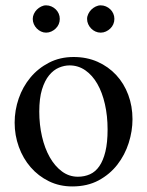

<svg xmlns="http://www.w3.org/2000/svg" viewBox="-20 -669 540 704"><path d="M374.5 -194.3Q374.5 -244.1 364.7 -287.1Q355 -330.1 336.9 -361.6Q318.8 -393.1 293 -411.1Q267.1 -429.2 234.9 -429.2Q215.8 -429.2 196 -420.9Q176.3 -412.6 160.2 -393.1Q144 -373.5 134 -341.1Q124 -308.6 124 -259.8Q124 -211.9 134 -168.5Q144 -125 162.6 -92.3Q181.2 -59.6 207.3 -40.3Q233.4 -21 265.6 -21Q289.6 -21 309.8 -30Q330.1 -39.1 344.2 -59.6Q358.4 -80.1 366.5 -113.3Q374.5 -146.5 374.5 -194.3ZM465.8 -231.9Q465.8 -188.5 451.9 -144.8Q438 -101.1 410.4 -65.4Q382.8 -29.8 341.6 -7.6Q300.3 14.6 245.1 14.6Q198.2 14.6 159.4 -4.4Q120.6 -23.4 92.5 -55.7Q64.5 -87.9 49.1 -130.4Q33.7 -172.9 33.7 -219.2Q33.7 -264.6 48.6 -307.9Q63.5 -351.1 91.6 -384.8Q119.6 -418.5 159.7 -439.2Q199.7 -460 250 -460Q298.3 -460 337.9 -442.4Q377.4 -424.8 406 -394Q434.6 -363.3 450.2 -321.5Q465.8 -279.8 465.8 -231.9ZM199.2 -599.6Q199.2 -589.4 195.3 -580.3Q191.4 -571.3 184.3 -564.5Q177.2 -557.6 168.2 -553.5Q159.2 -549.3 148.9 -549.3Q139.2 -549.3 130.4 -553.5Q121.6 -557.6 114.7 -564.7Q107.9 -571.8 104 -580.8Q100.1 -589.8 100.1 -599.6Q100.1 -608.9 104.2 -617.9Q108.4 -627 115.2 -633.8Q122.1 -640.6 130.9 -645Q139.6 -649.4 148.9 -649.4Q159.2 -649.4 168.2 -645.5Q177.2 -641.6 184.3 -634.8Q191.4 -627.9 195.3 -618.9Q199.2 -609.9 199.2 -599.6ZM399.4 -599.6Q399.4 -589.4 395.5 -580.3Q391.6 -571.3 384.5 -564.5Q377.4 -557.6 368.4 -553.5Q359.4 -549.3 349.1 -549.3Q338.9 -549.3 329.8 -553.5Q320.8 -557.6 314 -564.7Q307.1 -571.8 303.2 -580.8Q299.3 -589.8 299.3 -599.6Q299.3 -608.9 303.7 -617.9Q308.1 -627 314.9 -633.8Q321.8 -640.6 330.8 -645Q339.8 -649.4 349.1 -649.4Q359.4 -649.4 368.4 -645.5Q377.4 -641.6 384.5 -634.8Q391.6 -627.9 395.5 -618.9Q399.4 -609.9 399.4 -599.6Z"/></svg>

Font: Doulos SIL CyrE
Style: Regular
Weight: 400
Designer: Walt Agee, Victor Gaultney, Peter Martin, Debbi Hosken, Becca Hirsbrunner
Foundry: SIL International
Version: Version 5.000